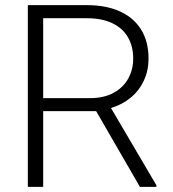

<svg xmlns="http://www.w3.org/2000/svg" viewBox="-20 -731 675 751"><path d="M527.3 0 356 -296.4H148.9V0H88.9V-710.9H319.8Q394 -710.9 448.2 -686.8Q502.4 -662.6 531.7 -615.7Q561 -568.8 561 -501.5Q561 -455.1 542.7 -415.8Q524.4 -376.5 491 -348.9Q457.5 -321.3 414.1 -308.6L591.8 -6.3V0ZM148.9 -659.7V-347.2H333Q386.7 -347.2 424.8 -368.2Q462.9 -389.2 481.9 -424.3Q501 -459.5 501 -501.5Q501 -550.3 480 -585.9Q459 -621.6 418.5 -640.6Q377.9 -659.7 319.8 -659.7Z"/></svg>

Font: Mardoto Light
Style: Regular
Weight: 400
Designer: Christian Robertson, Vahan Hovhannisyan
Foundry: Google
Version: Version 1.000